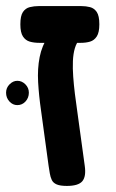

<svg xmlns="http://www.w3.org/2000/svg" viewBox="-32 -603 382 632"><path d="M188 9Q166 9 154.5 4Q143 -1 138.5 -10.5Q134 -20 132 -32Q130 -44 128 -57L103 -240Q96 -288 93.5 -332.5Q91 -377 98.5 -415Q106 -453 126 -481L231 -474Q220 -463 214.5 -444.5Q209 -426 208 -402Q207 -378 209 -350.5Q211 -323 214.5 -294.5Q218 -266 222 -239L247 -57Q252 -22 239 -6.5Q226 9 188 9ZM97 -462Q80 -462 66 -466Q52 -470 43.5 -483Q35 -496 35 -523Q35 -551 43.5 -563.5Q52 -576 66 -579.5Q80 -583 96 -583H235Q251 -583 264.5 -579.5Q278 -576 286.5 -563.5Q295 -551 295 -523Q295 -496 286.5 -483Q278 -470 264.5 -466Q251 -462 234 -462ZM25 -257Q10 -257 -1 -269Q-12 -281 -12 -298Q-12 -314 -0.5 -325.5Q11 -337 25 -337Q40 -337 51.5 -325.5Q63 -314 63 -298Q63 -281 52 -269Q41 -257 25 -257Z"/></svg>

Font: Fredoka Condensed Medium
Style: Regular
Weight: 500
Width: 3
Designer: Ben Nathan
Foundry: Milena B. Brandão, Ben Nathan
Version: Version 2.001